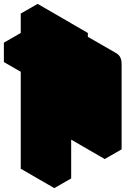

<svg xmlns="http://www.w3.org/2000/svg" viewBox="-107 -945 690 990"><path d="M87 -625 173 -675V-775L260 -825V-725L346 -775V-675L260 -625V-25L173 25V-575L87 -525ZM346 -615 433 -665Q467 -685 493.5 -670Q520 -655 520 -615V-175L433 -125V-565L260 -465Q260 -492 272 -521.5Q284 -551 303.5 -576.5Q323 -602 346 -615ZM433 -565V-125L260 -225V-665ZM494 -670Q467 -685 433 -665L346 -615Q323 -602 303.5 -576.5Q284 -551 272 -521.5Q260 -492 260 -465L87 -565Q87 -592 98.9 -621.5Q110.7 -651 130.5 -676.5Q150.3 -702 173 -715L260 -765Q294.4 -785 320 -770ZM173 -775V-675L0 -775V-875ZM173 -575V25L0 -75V-675ZM346 -775 260 -725 87 -825 173 -875ZM260 -825 173 -775 0 -875 87 -925ZM173 -675 87 -625 -87 -725 0 -775ZM87 -625V-525L-87 -625V-725Z"/></svg>

Font: Nabla Normal
Style: Regular
Weight: 400
Designer: Arthur Reinders Folmer
Version: Version 1.000